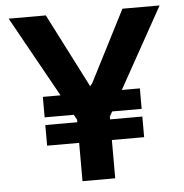

<svg xmlns="http://www.w3.org/2000/svg" viewBox="-51 -752 767 802"><g transform="rotate(-5 332.5 -351.5)"><path d="M128.4 -279.3H250.5L262.7 -257.3V-247.1H128.4V-160.6H262.7V0H399.9V-160.6H535.2V-247.1H399.9V-258.3L411.6 -279.3H535.2V-365.2H459.5L647.5 -703.1H491.7L336.4 -399.4L335 -400.9L329.6 -391.6L170.4 -703.1H14.6L202.6 -365.2H128.4Z"/></g></svg>

Font: Wand UI Pro Bold
Style: Regular
Weight: 700
Designer: Andreas Faust
Version: Version 1.003;FEAKit 1.0